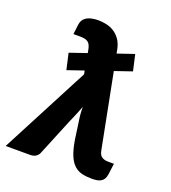

<svg xmlns="http://www.w3.org/2000/svg" viewBox="-180 -834 836 941"><g transform="rotate(20 237.5 -363.5)"><path d="M483.5 -99.5 476 -42Q474 -27 468.2 -17.5Q462.5 -8 453.5 -2.8Q444.5 2.5 432.8 4.5Q421 6.5 407 6.5Q377.5 6.5 354.5 1Q331.5 -4.5 313.8 -20.8Q296 -37 283.8 -66.8Q271.5 -96.5 263.5 -145L251.5 -230.5Q247.5 -255 246 -274Q244.5 -293 245 -310Q237 -289 227.5 -265.8Q218 -242.5 206 -216L128 -26Q123 -15 112 -7.5Q101 0 81 0H-45L196 -461.5L192.5 -480L107.5 -451L88.5 -535L177.5 -565.5L175 -579Q172.5 -593.5 168.2 -603.2Q164 -613 156.8 -618.8Q149.5 -624.5 138.8 -626.8Q128 -629 112.5 -629H79.5L86 -681.5Q87.5 -692.5 92.5 -702Q97.5 -711.5 107.8 -718.8Q118 -726 133.8 -730.2Q149.5 -734.5 172.5 -734.5Q191 -734.5 212 -730.2Q233 -726 252 -714.8Q271 -703.5 285.8 -683.5Q300.5 -663.5 307 -632L311 -611.5L397.5 -641L416.5 -557L327.5 -526.5L402 -145Q404 -133.5 407.2 -125Q410.5 -116.5 416.5 -111Q422.5 -105.5 432 -102.5Q441.5 -99.5 455 -99.5Z"/></g></svg>

Font: Lato ExtraBold
Style: Italic
Weight: 800
Italic angle: -7°
Designer: Lukasz Dziedzic with Adam Twardoch and Botio Nikoltchev
Foundry: tyPoland Lukasz Dziedzic
Version: Version 2.015; 2015-08-06; http://www.latofonts.com/